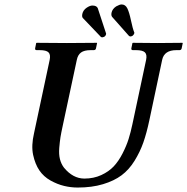

<svg xmlns="http://www.w3.org/2000/svg" viewBox="-20 -840 848 870"><path d="M373 -805.2Q387.7 -814.9 398.4 -814.9Q417.5 -814.9 422.9 -803.2L460.4 -689Q461.4 -688 460.4 -684.1Q459 -677.7 453.1 -673.8Q446.3 -670.9 443.8 -670.9Q439 -670.9 437 -672.9L356.9 -756.8Q350.1 -762.2 353 -776.9Q356.9 -794.4 373 -805.2ZM506.3 -811Q522 -819.8 531.2 -819.8Q548.3 -819.8 557.1 -801.8Q565.9 -783.7 573.5 -747.3Q581.1 -710.9 588.4 -692.9Q589.4 -691.9 588.4 -689Q586.9 -683.1 581.1 -678.2Q580.1 -677.7 578.1 -676.8Q576.2 -675.8 574.7 -675.3Q573.2 -674.8 572.3 -674.8Q568.4 -674.8 564.9 -676.8L488.3 -763.2Q482.9 -770 485.4 -782.2Q488.8 -799.3 506.3 -811ZM642.1 -568.8Q647 -592.8 636.5 -602.8Q626 -612.8 596.2 -612.8H582.5Q573.7 -612.8 575.2 -621.1L580.1 -645L582.5 -646Q655.3 -645 694.3 -645L806.2 -646L808.1 -645L803.2 -621.1Q801.8 -613.3 793.5 -612.8H779.3Q724.1 -612.8 714.8 -568.8L656.7 -294.9Q644.5 -237.3 629.6 -194.6Q614.7 -151.9 589.6 -111.3Q564.5 -70.8 530.8 -45.7Q497.1 -20.5 446.8 -5.4Q396.5 9.8 332 9.8Q300.8 9.8 270.3 2.4Q239.7 -4.9 208.7 -22.2Q177.7 -39.6 158.4 -67.9Q139.2 -96.2 130.1 -138.2Q121.1 -180.2 134.3 -236.8L205.1 -568.8Q210 -592.8 199.7 -602.8Q189.5 -612.8 160.2 -612.8H146.5Q137.7 -612.8 139.2 -621.1L144 -645L146.5 -646Q243.2 -645 283.2 -645L418.5 -646L419.9 -645L415 -621.1Q413.6 -613.3 405.3 -612.8H391.1Q361.8 -612.8 347.2 -602.1Q332.5 -591.3 328.1 -568.8L264.2 -270Q256.8 -236.3 253.9 -217.5Q251 -198.7 248.5 -169.7Q246.1 -140.6 251.7 -118.7Q257.3 -96.7 270 -80.1Q310.5 -31.2 361.8 -30.8Q404.3 -30.8 438.7 -46.6Q473.1 -62.5 495.4 -86.2Q517.6 -109.9 535.4 -144.8Q553.2 -179.7 562.7 -210.2Q572.3 -240.7 580.1 -277.8Z"/></svg>

Font: Linux Libertine Slanted
Style: Semibold Slanted
Weight: 600
Designer: Philipp H. Poll
Foundry: Philipp H. Poll
Version: Version 5.1.1